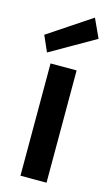

<svg xmlns="http://www.w3.org/2000/svg" viewBox="-119 -810 495 854"><g transform="rotate(15 128.5 -382.5)"><path d="M69 0V-517H189V0ZM41 -560 9 -633 207 -765 247 -678Z"/></g></svg>

Font: DM Sans 11pt SemiBold
Style: Regular
Weight: 600
Version: Version 4.004;gftools[0.9.30]